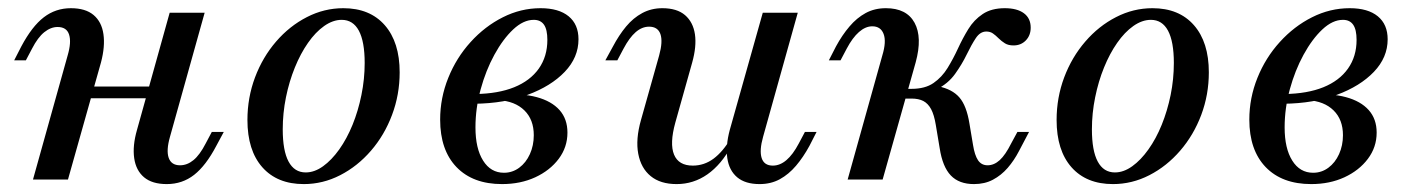

<svg xmlns="http://www.w3.org/2000/svg" viewBox="-20 -447 3529 478"><path d="M62.1 0 148.4 -308.9Q158.1 -341.9 152 -360.9Q146 -379.8 123.4 -379.8Q106.5 -379.8 90.3 -366.9Q74.2 -354 59.7 -325.8L44.4 -296.8H15.3L33.1 -331.5Q59.7 -381.5 89.1 -404Q118.5 -426.6 156.5 -426.6Q192.7 -426.6 212.9 -409.7Q233.1 -392.7 237.5 -362.1Q241.9 -331.5 231.5 -291.9L149.2 0ZM162.1 -202.4 170.2 -231.5H394.4L386.3 -202.4ZM395.2 11.3Q358.9 11.3 338.7 -5.6Q318.5 -22.6 314.1 -53.2Q309.7 -83.9 321 -123.4L402.4 -415.3H489.5L403.2 -106.5Q393.5 -72.6 400 -54Q406.5 -35.5 428.2 -35.5Q446 -35.5 461.7 -48.4Q477.4 -61.3 491.9 -89.5L507.3 -118.5H537.1L518.5 -83.9Q492.7 -34.7 463.3 -11.7Q433.9 11.3 395.2 11.3Z M736.3 11.3Q670.2 11.3 633.1 -30.6Q596 -72.6 596 -148.4Q596 -204 614.9 -254.4Q633.9 -304.8 667.3 -343.5Q700.8 -382.3 744 -404.4Q787.1 -426.6 834.7 -426.6Q900.8 -426.6 937.9 -384.3Q975 -341.9 975 -266.9Q975 -211.3 956 -160.9Q937.1 -110.5 903.6 -71.8Q870.2 -33.1 827 -10.9Q783.9 11.3 736.3 11.3ZM741.1 -17.7Q762.9 -17.7 784.3 -33.1Q805.6 -48.4 824.6 -75Q843.5 -101.6 857.7 -136.3Q871.8 -171 879.8 -210.5Q887.9 -250 887.9 -290.3Q887.9 -343.5 873.4 -370.6Q858.9 -397.6 830.6 -397.6Q808.9 -397.6 787.1 -382.3Q765.3 -366.9 746.8 -340.3Q728.2 -313.7 714.1 -279Q700 -244.4 691.9 -204.8Q683.9 -165.3 683.9 -125Q683.9 -71.8 698.4 -44.8Q712.9 -17.7 741.1 -17.7Z M1229.8 11.3Q1157.3 11.3 1116.5 -31Q1075.8 -73.4 1075.8 -149.2Q1075.8 -203.2 1096 -253.2Q1116.1 -303.2 1151.6 -342.3Q1187.1 -381.5 1231.9 -404Q1276.6 -426.6 1325.8 -426.6Q1371 -426.6 1395.6 -406.5Q1420.2 -386.3 1420.2 -349.2Q1420.2 -304 1385.9 -268.1Q1351.6 -232.3 1293.5 -210.9Q1235.5 -189.5 1161.3 -188.7L1163.7 -212.9Q1220.2 -213.7 1260.1 -229.8Q1300 -246 1321.4 -276.2Q1342.7 -306.5 1342.7 -347.6Q1342.7 -373.4 1334.3 -385.5Q1325.8 -397.6 1308.9 -397.6Q1283.1 -397.6 1257.7 -373.8Q1232.3 -350 1210.9 -310.9Q1189.5 -271.8 1176.6 -224.6Q1163.7 -177.4 1163.7 -129.8Q1163.7 -77.4 1182.7 -47.2Q1201.6 -16.9 1234.7 -16.9Q1255.6 -16.9 1272.6 -29.4Q1289.5 -41.9 1299.2 -63.3Q1308.9 -84.7 1308.9 -110.5Q1308.9 -149.2 1285.5 -172.2Q1262.1 -195.2 1221 -197.6L1226.6 -210.5Q1279 -215.3 1316.1 -205.2Q1353.2 -195.2 1373 -173Q1392.7 -150.8 1392.7 -116.9Q1392.7 -80.6 1371 -51.6Q1349.2 -22.6 1312.5 -5.6Q1275.8 11.3 1229.8 11.3Z M1664.5 11.3Q1624.2 11.3 1600 -8.5Q1575.8 -28.2 1569 -64.1Q1562.1 -100 1575.8 -148.4L1621 -308.9Q1630.6 -343.5 1624.2 -362.1Q1617.7 -380.6 1596 -380.6Q1578.2 -380.6 1562.5 -366.9Q1546.8 -353.2 1532.3 -325.8L1516.9 -296.8H1487.1L1505.6 -330.6Q1521 -359.7 1538.7 -381Q1556.5 -402.4 1579 -414.5Q1601.6 -426.6 1629 -426.6Q1665.3 -426.6 1685.5 -409.3Q1705.6 -391.9 1710.1 -361.7Q1714.5 -331.5 1703.2 -291.1L1661.3 -141.9Q1646.8 -89.5 1658.1 -62.1Q1669.4 -34.7 1704.8 -34.7Q1733.1 -34.7 1756.5 -52Q1779.8 -69.4 1799.2 -102.4L1801.6 -84.7Q1775.8 -37.1 1741.1 -12.9Q1706.5 11.3 1664.5 11.3ZM1871 11.3Q1835.5 11.3 1815.3 -5.6Q1795.2 -22.6 1790.7 -53.2Q1786.3 -83.9 1796.8 -123.4L1879 -415.3H1966.1L1879.8 -106.5Q1870.2 -72.6 1876.2 -53.6Q1882.3 -34.7 1904 -34.7Q1921.8 -34.7 1937.9 -48.4Q1954 -62.1 1968.5 -89.5L1983.9 -118.5H2012.9L1995.2 -83.9Q1979.8 -55.6 1961.7 -34.3Q1943.5 -12.9 1921.4 -0.8Q1899.2 11.3 1871 11.3Z M2404.8 11.3Q2367.7 11.3 2347.2 -10.1Q2326.6 -31.5 2319.4 -78.2L2309.7 -136.3Q2305.6 -161.3 2298 -175.4Q2290.3 -189.5 2278.6 -195.6Q2266.9 -201.6 2249.2 -201.6H2215.3L2221 -225.8H2249.2Q2283.1 -225.8 2304 -240.3Q2325 -254.8 2339.1 -277.8Q2353.2 -300.8 2364.9 -326.2Q2376.6 -351.6 2390.7 -374.6Q2404.8 -397.6 2426.6 -412.1Q2448.4 -426.6 2481.5 -426.6Q2512.1 -426.6 2529 -414.1Q2546 -401.6 2546 -378.2Q2546 -358.9 2533.9 -346.4Q2521.8 -333.9 2503.2 -333.9Q2490.3 -333.9 2481.9 -339.1Q2473.4 -344.4 2466.1 -351.6Q2458.9 -358.9 2452 -363.7Q2445.2 -368.5 2435.5 -368.5Q2420.2 -368.5 2409.3 -352Q2398.4 -335.5 2386.7 -311.3Q2375 -287.1 2357.7 -262.9Q2340.3 -238.7 2311.3 -224.2L2315.3 -232.3Q2350.8 -225 2368.5 -204.4Q2386.3 -183.9 2393.5 -139.5L2402.4 -86.3Q2406.5 -60.5 2414.9 -48Q2423.4 -35.5 2438.7 -35.5Q2454.8 -35.5 2469 -48.4Q2483.1 -61.3 2497.6 -90.3L2512.9 -118.5H2541.9L2516.9 -71Q2504.8 -47.6 2488.7 -29Q2472.6 -10.5 2452 0.4Q2431.5 11.3 2404.8 11.3ZM2090.3 0 2176.6 -308.9Q2187.1 -343.5 2179.8 -362.5Q2172.6 -381.5 2151.6 -381.5Q2134.7 -381.5 2118.5 -367.3Q2102.4 -353.2 2087.9 -325.8L2072.6 -296.8H2043.5L2061.3 -331.5Q2076.6 -359.7 2094.8 -381Q2112.9 -402.4 2135.1 -414.5Q2157.3 -426.6 2185.5 -426.6Q2237.1 -426.6 2256.9 -390.3Q2276.6 -354 2259.7 -291.9L2177.4 0Z M2750.8 11.3Q2684.7 11.3 2647.6 -30.6Q2610.5 -72.6 2610.5 -148.4Q2610.5 -204 2629.4 -254.4Q2648.4 -304.8 2681.9 -343.5Q2715.3 -382.3 2758.5 -404.4Q2801.6 -426.6 2849.2 -426.6Q2915.3 -426.6 2952.4 -384.3Q2989.5 -341.9 2989.5 -266.9Q2989.5 -211.3 2970.6 -160.9Q2951.6 -110.5 2918.1 -71.8Q2884.7 -33.1 2841.5 -10.9Q2798.4 11.3 2750.8 11.3ZM2755.6 -17.7Q2777.4 -17.7 2798.8 -33.1Q2820.2 -48.4 2839.1 -75Q2858.1 -101.6 2872.2 -136.3Q2886.3 -171 2894.4 -210.5Q2902.4 -250 2902.4 -290.3Q2902.4 -343.5 2887.9 -370.6Q2873.4 -397.6 2845.2 -397.6Q2823.4 -397.6 2801.6 -382.3Q2779.8 -366.9 2761.3 -340.3Q2742.7 -313.7 2728.6 -279Q2714.5 -244.4 2706.5 -204.8Q2698.4 -165.3 2698.4 -125Q2698.4 -71.8 2712.9 -44.8Q2727.4 -17.7 2755.6 -17.7Z M3244.4 11.3Q3171.8 11.3 3131 -31Q3090.3 -73.4 3090.3 -149.2Q3090.3 -203.2 3110.5 -253.2Q3130.6 -303.2 3166.1 -342.3Q3201.6 -381.5 3246.4 -404Q3291.1 -426.6 3340.3 -426.6Q3385.5 -426.6 3410.1 -406.5Q3434.7 -386.3 3434.7 -349.2Q3434.7 -304 3400.4 -268.1Q3366.1 -232.3 3308.1 -210.9Q3250 -189.5 3175.8 -188.7L3178.2 -212.9Q3234.7 -213.7 3274.6 -229.8Q3314.5 -246 3335.9 -276.2Q3357.3 -306.5 3357.3 -347.6Q3357.3 -373.4 3348.8 -385.5Q3340.3 -397.6 3323.4 -397.6Q3297.6 -397.6 3272.2 -373.8Q3246.8 -350 3225.4 -310.9Q3204 -271.8 3191.1 -224.6Q3178.2 -177.4 3178.2 -129.8Q3178.2 -77.4 3197.2 -47.2Q3216.1 -16.9 3249.2 -16.9Q3270.2 -16.9 3287.1 -29.4Q3304 -41.9 3313.7 -63.3Q3323.4 -84.7 3323.4 -110.5Q3323.4 -149.2 3300 -172.2Q3276.6 -195.2 3235.5 -197.6L3241.1 -210.5Q3293.5 -215.3 3330.6 -205.2Q3367.7 -195.2 3387.5 -173Q3407.3 -150.8 3407.3 -116.9Q3407.3 -80.6 3385.5 -51.6Q3363.7 -22.6 3327 -5.6Q3290.3 11.3 3244.4 11.3Z"/></svg>

Font: Playfair 5pt SemiExpanded Light Medium
Style: Italic
Weight: 500
Italic angle: -15.6°
Version: Version 2.001;gftools[0.9.30]